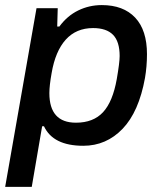

<svg xmlns="http://www.w3.org/2000/svg" viewBox="-30 -558 628 751"><path d="M-9.8 172.9 112.8 -525.9H195.8L193.8 -454.1H202.1Q232.9 -496.1 275.9 -517.1Q318.8 -538.1 368.2 -538.1Q452.6 -538.1 498.8 -489Q544.9 -439.9 544.9 -346.2Q544.9 -298.3 537.1 -252.9Q513.2 -120.6 449.5 -54.2Q385.7 12.2 295.9 12.2Q177.7 12.2 142.1 -64H134.8L94.2 172.9ZM267.1 -78.1Q335 -78.1 373 -119.1Q411.1 -160.2 426.8 -249Q438 -313.5 438 -338.9Q438 -395.5 412.1 -421.9Q386.2 -448.2 334 -448.2Q268.1 -448.2 227.3 -403.1Q186.5 -357.9 171.9 -272Q163.1 -223.1 163.1 -193.8Q163.1 -78.1 267.1 -78.1Z"/></svg>

Font: Archivo Medium
Style: Italic
Weight: 500
Italic angle: -10°
Designer: Hector Gatti
Foundry: Omnibus-Type
Version: Version 2.001